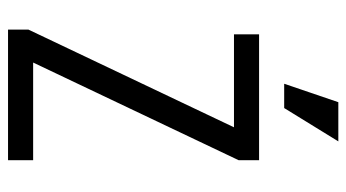

<svg xmlns="http://www.w3.org/2000/svg" viewBox="-212 -650 862 478"><g transform="rotate(90 219.0 -411.0)"><path d="M53.7 -50.8 296.9 -562.5H65.4V-625H378.9V-574.2L135.7 -62.5H378.9V0H53.7ZM332 -822.3 249 -687.5H188.5L234.4 -822.3Z"/></g></svg>

Font: Sudo Variable
Style: Regular
Weight: 400
Monospace: yes
Designer: Jens Kutilek
Foundry: Jens Kutilek
Version: Version 0.040